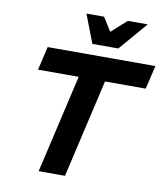

<svg xmlns="http://www.w3.org/2000/svg" viewBox="-98 -1011 946 1092"><g transform="rotate(10 375.0 -465.0)"><path d="M525 -766H375L312 -930H414L463 -851L551 -930H666ZM128 -704H750L718 -568H483L352 0H200L331 -568H96Z"/></g></svg>

Font: CBA Beacon Sans Extra Bold
Style: Italic
Weight: 800
Italic angle: -13°
Designer: Wei Huang
Foundry: Wei Huang
Version: Version 1.002